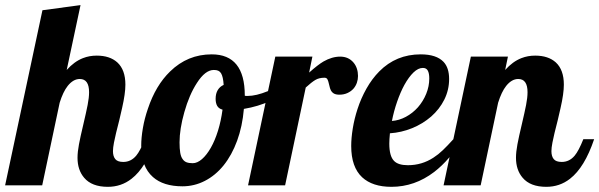

<svg xmlns="http://www.w3.org/2000/svg" viewBox="-58 -720 2329 746"><path d="M269 -29.3Q243.2 -59.6 243.2 -106.9Q243.2 -129.4 248.8 -159.2Q254.4 -189 265.6 -235.8Q276.9 -283.7 282.5 -312.3Q288.1 -340.8 288.1 -361.8Q288.1 -413.1 252 -413.1Q226.6 -413.1 205.1 -386.2Q187 -363.3 173.8 -320.8L106 0H-38.1L106.9 -680.2L254.9 -700.2L201.2 -448.2Q230.5 -481 264.2 -494.1Q289.1 -503.9 317.9 -503.9Q368.7 -503.9 397.9 -477.5Q429.2 -448.7 429.2 -391.1Q429.2 -356.4 416.5 -300.8Q413.1 -284.7 405.3 -252.4Q391.1 -198.2 384.8 -166Q380.9 -145.5 380.9 -132.8Q380.9 -112.8 389.9 -101.8Q398.9 -90.8 420.9 -90.8Q450.7 -90.8 471.2 -115.2Q486.8 -133.8 504.9 -179.2H546.9Q509.8 -69.3 453.1 -25.4Q413.1 5.9 360.8 5.9Q298.8 5.9 269 -29.3Z M536.1 -32.2Q490.7 -72.3 490.7 -153.8Q490.7 -184.6 497.1 -221.9Q503.4 -259.3 516.6 -297.4Q546.9 -388.2 603 -442.4Q670.9 -508.8 764.6 -508.8Q893.1 -508.8 893.1 -349.1V-348.1Q896 -347.2 897.9 -347.2H903.8Q937 -347.2 982.4 -365.7Q1022.5 -382.3 1058.1 -407.2L1066.9 -379.9Q1037.6 -349.1 991.5 -327.6Q945.3 -306.2 889.6 -296.9Q883.8 -229 863.3 -173.1Q842.8 -117.2 810.5 -77.1Q778.8 -38.1 737.8 -17.1Q696.8 3.9 650.9 3.9Q576.7 3.9 536.1 -32.2ZM761.2 -146Q777.3 -174.3 789.1 -212.4Q800.8 -250.5 806.6 -293.9Q792 -297.9 785.9 -308.6Q779.8 -319.3 779.8 -335.9Q779.8 -356.4 788.1 -370.1Q796.4 -383.8 811 -390.1Q809.1 -421.9 800.8 -435.5Q796.4 -442.4 789.8 -445.3Q783.2 -448.2 772.9 -448.2Q739.3 -448.2 707 -397.5Q677.2 -351.6 658.2 -284.2Q639.6 -218.3 639.6 -167Q639.6 -142.1 642.3 -126.5Q645 -110.8 651.4 -102.1Q657.2 -93.3 666.5 -89.6Q675.8 -85.9 690.9 -85.9Q708.5 -85.9 726.8 -101.8Q745.1 -117.7 761.2 -146Z M1011.7 -500H1155.8L1143.1 -438Q1177.2 -468.3 1198.7 -481Q1231.9 -500 1263.7 -500Q1295.9 -500 1315.4 -477.1Q1324.2 -466.8 1328.6 -453.4Q1333 -439.9 1333 -424.8Q1333 -411.1 1328.6 -398.4Q1324.2 -385.7 1315.4 -375.5Q1305.7 -364.7 1291.7 -358.4Q1277.8 -352.1 1260.7 -352.1Q1247.6 -352.1 1239.7 -356.4Q1231.9 -360.8 1227.5 -369.1Q1223.6 -377.4 1222.2 -385.3Q1217.8 -406.2 1213.4 -413.1Q1210 -418 1202.6 -418Q1181.6 -418 1167 -409.2Q1152.3 -400.4 1129.9 -379.9L1049.8 0H905.8Z M1349.1 -31.2Q1306.6 -70.8 1306.6 -152.8Q1306.6 -183.6 1312.7 -221.2Q1318.8 -258.8 1331.1 -296.4Q1344.7 -338.4 1366 -376Q1387.2 -413.6 1415.5 -442.4Q1481 -508.8 1576.7 -508.8Q1637.7 -508.8 1665.5 -479.5Q1687 -456.5 1687 -413.1Q1687 -370.6 1668.5 -333.3Q1649.9 -295.9 1617.2 -267.1Q1584.5 -238.8 1543 -221.9Q1501.5 -205.1 1457 -202.1Q1454.6 -176.8 1454.6 -162.1Q1454.6 -113.3 1473.1 -94.7Q1489.3 -78.1 1526.9 -78.1Q1581.1 -78.1 1626 -107.4Q1645 -119.6 1662.6 -136.5Q1680.2 -153.3 1703.6 -179.2H1737.8Q1690.4 -99.1 1628.9 -51.8Q1553.2 5.9 1462.9 5.9Q1389.2 5.9 1349.1 -31.2ZM1565.9 -303.2Q1586.4 -326.7 1598.1 -355.7Q1609.9 -384.8 1609.9 -415Q1609.9 -435.1 1604.2 -445.6Q1598.6 -456.1 1585 -456.1Q1566.9 -456.1 1548.6 -438.5Q1530.3 -420.9 1513.2 -390.1Q1497.6 -361.3 1484.9 -324.7Q1472.2 -288.1 1464.8 -250Q1492.7 -252 1519 -266.1Q1545.4 -280.3 1565.9 -303.2Z M1972.7 -29.3Q1946.8 -59.6 1946.8 -106.9Q1946.8 -129.4 1952.4 -159.2Q1958 -189 1969.2 -235.8Q1980.5 -283.7 1986.1 -312.3Q1991.7 -340.8 1991.7 -361.8Q1991.7 -413.1 1955.6 -413.1Q1930.2 -413.1 1908.7 -386.2Q1890.6 -363.3 1877.4 -320.8L1809.6 0H1665.5L1771.5 -500H1915.5L1904.8 -448.2Q1934.1 -481 1967.8 -494.1Q1992.7 -503.9 2021.5 -503.9Q2072.3 -503.9 2101.6 -477.5Q2132.8 -448.7 2132.8 -391.1Q2132.8 -356.4 2120.1 -300.8Q2116.7 -284.7 2108.9 -252.4Q2094.7 -198.2 2088.4 -166Q2084.5 -145.5 2084.5 -132.8Q2084.5 -112.8 2093.5 -101.8Q2102.5 -90.8 2124.5 -90.8Q2154.3 -90.8 2174.8 -115.2Q2190.4 -133.8 2208.5 -179.2H2250.5Q2213.4 -69.3 2156.7 -25.4Q2116.7 5.9 2064.5 5.9Q2002.4 5.9 1972.7 -29.3Z"/></svg>

Font: Pattaya
Style: Regular
Weight: 400
Designer: Pablo Impallari / Thai characters Designed by Thanarat Vachiruckul and Suppakit Chalermlarp
Foundry: Pablo Impallari
Version: Version 2.000